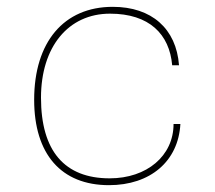

<svg xmlns="http://www.w3.org/2000/svg" viewBox="-20 -532 628 562"><path d="M80 -240C80 -81 159 10 299 10C420 10 502 -60 508 -169H488C488 -76 410 -10 301 -10C169 -10 100 -90 100 -246C100 -395 180 -492 302 -492C417 -492 476 -432 484 -341H504C496 -448 424 -512 310 -512C167 -512 80 -409 80 -240Z"/></svg>

Font: Perun Thin
Style: Regular
Weight: 100
Foundry: Copyright (c) Stefan Peev, Context Ltd, 2016
Version: Version 1.089